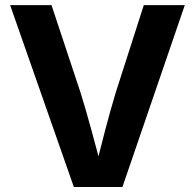

<svg xmlns="http://www.w3.org/2000/svg" viewBox="-20 -748 780 768"><path d="M275.4 0 20.5 -727.5H186L302.7 -376Q323.2 -309.6 345 -230.2Q366.7 -150.9 391.1 -56.6H356.9Q380.9 -151.9 401.6 -230.7Q422.4 -309.6 442.4 -376L555.2 -727.5H719.2L469.7 0Z"/></svg>

Font: Inter 17pt
Style: Bold
Weight: 700
Version: Version 4.001;git-66647c0bb